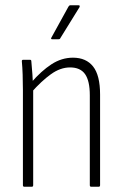

<svg xmlns="http://www.w3.org/2000/svg" viewBox="-20 -709 467 729"><path d="M326 0Q321 0 321 -6V-347Q321 -402 303 -427.5Q285 -453 246 -453Q209 -453 173 -427Q137 -401 99 -358L98 -395Q137 -440 175.5 -465Q214 -490 257 -490Q307 -490 333.5 -456.5Q360 -423 360 -350V-6Q360 0 355 0ZM72 0Q67 0 67 -6V-367Q67 -398 66 -426Q65 -454 63 -475Q62 -482 68 -482H94Q99 -482 99 -476Q101 -457 103 -427.5Q105 -398 105 -380L106 -372V-6Q106 0 101 0ZM178 -560Q172 -560 175 -566L240 -684Q243 -689 247 -689H278Q282 -689 282.5 -687Q283 -685 282 -682L209 -564Q208 -560 202 -560Z"/></svg>

Font: Sofia Sans Condensed ExtraLight
Style: Regular
Weight: 250
Version: Version 4.100